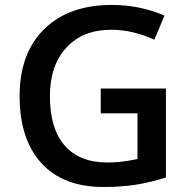

<svg xmlns="http://www.w3.org/2000/svg" viewBox="-20 -744 766 774"><path d="M386.2 -387.2H648.9V-28.8Q584.5 -7.8 525.1 1Q465.8 9.8 397 9.8Q234.9 9.8 147 -86.2Q59.1 -182.1 59.1 -356.9Q59.1 -529.3 158.2 -626.7Q257.3 -724.1 431.2 -724.1Q543 -724.1 643.1 -681.2L602.1 -584Q515.1 -624 428.2 -624Q314 -624 247.6 -552.2Q181.2 -480.5 181.2 -356Q181.2 -225.1 241 -157Q300.8 -88.9 413.1 -88.9Q469.7 -88.9 534.2 -103V-287.1H386.2Z"/></svg>

Font: JBL Sans
Style: Semibold
Weight: 600
Version: Version 1.10